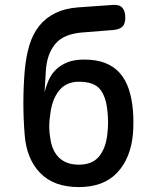

<svg xmlns="http://www.w3.org/2000/svg" viewBox="-20 -750 640 780"><path d="M439 -628 313 -618Q277 -615 250 -604Q223 -593 205.5 -572.5Q188 -552 178 -524Q168 -496 166 -458L161 -375Q167 -400 177.5 -424Q188 -448 206.5 -466.5Q225 -485 253 -496.5Q281 -508 322 -508Q372 -508 407.5 -494Q443 -480 466.5 -453.5Q490 -427 503 -388.5Q516 -350 520 -302Q522 -278 522 -253.5Q522 -229 520 -205Q511 -107 456 -48.5Q401 10 300 10Q198 10 142.5 -48Q87 -106 80 -205Q75 -268 75 -331.5Q75 -395 80 -458Q85 -518 99 -565Q113 -612 139.5 -645Q166 -678 205 -697Q244 -716 297 -720L439 -730Q465 -732 477 -718.5Q489 -705 489 -679Q489 -653 477 -641.5Q465 -630 439 -628ZM300 -81Q355 -81 382.5 -114.5Q410 -148 416 -205Q419 -229 419 -253.5Q419 -278 416 -302Q410 -360 385 -389Q360 -418 300 -418Q273 -418 252.5 -408Q232 -398 218 -379.5Q204 -361 195.5 -337Q187 -313 184 -284Q180 -260 180 -237Q180 -214 184 -190Q191 -137 220.5 -109Q250 -81 300 -81Z"/></svg>

Font: Maple Mono Normal NL Medium
Style: Regular
Weight: 500
Monospace: yes
Designer: subframe7536
Version: Version 7.000